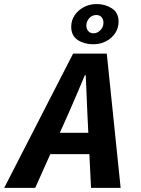

<svg xmlns="http://www.w3.org/2000/svg" viewBox="-63 -912 683 932"><path d="M-42.6 0 291.8 -651.8H455.3L522.6 0H378.9L361.5 -353.2Q359.4 -401.7 357.4 -449.4Q355.3 -497 353.1 -547.1H348.9Q328.3 -498.8 308.3 -450.9Q288.2 -403 266.1 -353.9L108 0ZM120.3 -163.8 144.8 -267.3H442.9L419.7 -163.8ZM389.3 -697.1Q346.5 -697.1 314.6 -717.6Q282.7 -738.2 282.7 -782.6Q282.7 -812.5 299.2 -837.6Q315.8 -862.6 344.2 -877.5Q372.6 -892.4 406 -892.4Q447.4 -892.4 480 -871.5Q512.6 -850.6 512.6 -806.8Q512.6 -776.1 496.1 -751Q479.5 -726 451.5 -711.5Q423.5 -697.1 389.3 -697.1ZM391.3 -750.4Q409.9 -750.4 424.5 -765.7Q439.2 -781 439.2 -801.5Q439.2 -817.6 430.3 -828.4Q421.4 -839.1 404 -839.1Q383.8 -839.1 369.9 -823.4Q356.1 -807.8 356.1 -787.9Q356.1 -772.8 365.1 -761.6Q374.1 -750.4 391.3 -750.4Z"/></svg>

Font: SourceCodeVF
Style: Italic
Weight: 200
Italic angle: -11°
Monospace: yes
Designer: Paul D. Hunt, Teo Tuominen
Foundry: Adobe
Version: Version 1.026;hotconv 1.1.0;makeotfexe 2.6.0